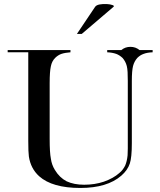

<svg xmlns="http://www.w3.org/2000/svg" viewBox="-20 -913 793 951"><path d="M329 -654Q302 -652 284 -646Q267 -640 253 -626Q237 -610 232 -585Q226 -559 226 -501V-224Q226 -157 232 -127Q236 -97 252 -71Q275 -33 310 -15Q346 2 397 2Q449 2 494 -13Q542 -30 571 -56Q581 -64 588 -73.5Q595 -83 600 -93Q609 -114 612 -144Q613 -154 613 -177.5Q613 -201 613 -239V-512Q613 -537 612 -555.5Q611 -574 608 -586Q602 -609 587 -626Q572 -640 556 -646Q536 -653 511 -654V-665H581Q600 -681 626 -681Q652 -681 671 -665H736V-654Q709 -653 691 -646Q674 -640 660 -626Q645 -609 639 -586Q633 -562 633 -512V-204Q633 -133 623 -103Q612 -70 581 -43Q511 18 378 18Q239 18 174 -40Q132 -78 123 -138Q120 -159 120 -215V-654H18V-665H329ZM451 -879Q457 -888 474 -891Q491 -894 508.5 -893Q526 -892 537 -888Q548 -884 542 -879L385 -745H361Z"/></svg>

Font: Wachinanga
Style: Regular
Weight: 400
Designer: deFharo
Foundry: deFharo
Version: Wachinanga: Version 2.001 2013